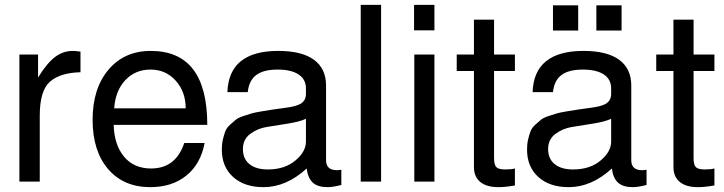

<svg xmlns="http://www.w3.org/2000/svg" viewBox="-20 -749 2987 792"><path d="M312 -451Q228 -449 186 -412Q144 -375 144 -272V0H60V-524H137V-429Q173 -488 206.5 -513.5Q240 -539 280 -539Q291 -539 312 -536Z M835 -234H449Q451 -152 491.5 -103Q532 -54 603 -54Q705 -54 740 -159H824Q808 -73 749 -25Q690 23 600 23Q490 23 426 -51.5Q362 -126 362 -255Q362 -384 427.5 -461.5Q493 -539 602 -539Q835 -539 835 -234ZM451 -302H746Q746 -370 705 -416Q664 -462 601 -462Q538 -462 497 -418.5Q456 -375 451 -302Z M918 -369Q924 -539 1128 -539Q1225 -539 1275 -502.5Q1325 -466 1325 -396V-88Q1325 -47 1370 -47Q1379 -47 1388 -49V14Q1353 23 1331 23Q1291 23 1270.5 4.5Q1250 -14 1245 -54Q1161 23 1067 23Q988 23 941.5 -19Q895 -61 895 -132Q895 -155 899.5 -174Q904 -193 909.5 -207.5Q915 -222 929 -234.5Q943 -247 952.5 -255Q962 -263 984.5 -270.5Q1007 -278 1019 -281.5Q1031 -285 1061 -290Q1091 -295 1105 -297Q1119 -299 1155 -304Q1204 -310 1223 -323Q1242 -336 1242 -362V-384Q1242 -422 1211.5 -442Q1181 -462 1125 -462Q1067 -462 1037 -439.5Q1007 -417 1002 -369ZM1085 -50Q1154 -50 1198 -86.5Q1242 -123 1242 -165V-259Q1217 -247 1166.5 -239Q1116 -231 1079 -225Q1042 -219 1012 -196.5Q982 -174 982 -134Q982 -94 1009 -72Q1036 -50 1085 -50Z M1552 -729V0H1468V-729Z M1772 -524V0H1689V-524ZM1772 -729V-624H1688V-729Z M2104 -524V-456H2018V-97Q2018 -69 2027.5 -59.5Q2037 -50 2064 -50Q2089 -50 2104 -54V16Q2065 23 2036 23Q1987 23 1961 1.5Q1935 -20 1935 -60V-456H1864V-524H1935V-668H2018V-524Z M2177 -369Q2183 -539 2387 -539Q2484 -539 2534 -502.5Q2584 -466 2584 -396V-88Q2584 -47 2629 -47Q2638 -47 2647 -49V14Q2612 23 2590 23Q2550 23 2529.5 4.5Q2509 -14 2504 -54Q2420 23 2326 23Q2247 23 2200.5 -19Q2154 -61 2154 -132Q2154 -155 2158.5 -174Q2163 -193 2168.5 -207.5Q2174 -222 2188 -234.5Q2202 -247 2211.5 -255Q2221 -263 2243.5 -270.5Q2266 -278 2278 -281.5Q2290 -285 2320 -290Q2350 -295 2364 -297Q2378 -299 2414 -304Q2463 -310 2482 -323Q2501 -336 2501 -362V-384Q2501 -422 2470.5 -442Q2440 -462 2384 -462Q2326 -462 2296 -439.5Q2266 -417 2261 -369ZM2344 -50Q2413 -50 2457 -86.5Q2501 -123 2501 -165V-259Q2476 -247 2425.5 -239Q2375 -231 2338 -225Q2301 -219 2271 -196.5Q2241 -174 2241 -134Q2241 -94 2268 -72Q2295 -50 2344 -50ZM2365 -727V-623H2261V-727ZM2544 -727V-623H2440V-727Z M2927 -524V-456H2841V-97Q2841 -69 2850.5 -59.5Q2860 -50 2887 -50Q2912 -50 2927 -54V16Q2888 23 2859 23Q2810 23 2784 1.5Q2758 -20 2758 -60V-456H2687V-524H2758V-668H2841V-524Z"/></svg>

Font: ColatingCofangSans
Style: Regular
Weight: 400
Foundry: GNU
Version: Version 412.227;June 27, 2022;FontCreator 11.0.0.2412 32-bit